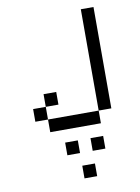

<svg xmlns="http://www.w3.org/2000/svg" viewBox="-90 -748 680 933"><g transform="rotate(-10 250.0 -282.0)"><path d="M437.5 -187.5H375V-687.5H437.5ZM62.5 -250H125V-187.5H62.5ZM125 -187.5H375V-125H125ZM125 -312.5H187.5V-250H125ZM187.5 -62.5H250V0H187.5ZM250 62.5H312.5V125H250ZM312.5 -62.5H375V0H312.5Z"/></g></svg>

Font: 寒蝉点阵体 16px
Style: Regular
Weight: 400
Designer: Designed by Warren2060
Foundry: ChillType
Version: Version 1.000